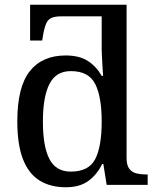

<svg xmlns="http://www.w3.org/2000/svg" viewBox="-20 -780 661 810"><path d="M258 10Q192 10 146 -19Q100 -48 76.5 -109.5Q53 -171 53 -268Q53 -413 105.5 -479.5Q158 -546 257 -546Q315 -546 351 -522.5Q387 -499 409 -460H415Q415 -460 414 -473.5Q413 -487 412 -506Q411 -525 410 -543.5Q409 -562 409 -572V-711H238Q214 -711 199.5 -705.5Q185 -700 177 -685Q169 -670 163 -639L158 -609H107V-760H514V-113Q514 -83 525.5 -68Q537 -53 555.5 -48.5Q574 -44 595 -44H603V0H430L416 -88H411Q389 -43 352.5 -16.5Q316 10 258 10ZM279 -56Q354 -56 381.5 -108.5Q409 -161 409 -268Q409 -372 381.5 -426Q354 -480 279 -480Q216 -480 188.5 -425.5Q161 -371 161 -267Q161 -162 188.5 -109Q216 -56 279 -56Z"/></svg>

Font: ET Text
Style: Regular
Weight: 470
Designer: Monotype Design Team
Foundry: Monotype Imaging Inc.
Version: Version 2.009